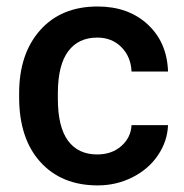

<svg xmlns="http://www.w3.org/2000/svg" viewBox="-20 -558 563 588"><path d="M277.8 -85Q322.3 -85 351.6 -110.8Q380.9 -136.7 382.8 -174.8H494.6Q492.7 -125.5 463.9 -82.8Q435.1 -40 385.7 -15.1Q336.4 9.8 279.3 9.8Q168.5 9.8 103.5 -62Q38.6 -133.8 38.6 -260.3V-272.5Q38.6 -393.1 103 -465.6Q167.5 -538.1 278.8 -538.1Q373 -538.1 432.4 -483.2Q491.7 -428.2 494.6 -338.9H382.8Q380.9 -384.3 351.8 -413.6Q322.8 -442.9 277.8 -442.9Q220.2 -442.9 189 -401.1Q157.7 -359.4 157.2 -274.4V-255.4Q157.2 -169.4 188.2 -127.2Q219.2 -85 277.8 -85Z"/></svg>

Font: Vazir Medium FD-UI
Style: Medium-FD-UI
Weight: 500
Designer: Saber Rastikerdar
Foundry: Saber Rastikerdar
Version: Version 30.1.0